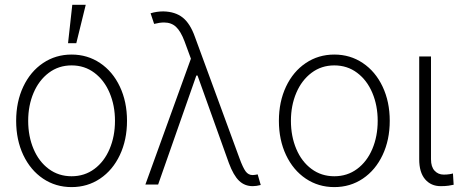

<svg xmlns="http://www.w3.org/2000/svg" viewBox="-20 -764 1898 795"><path d="M46.9 -263.7Q46.9 -342.8 76.4 -405.3Q106 -467.8 158.2 -502.9Q210.4 -538.1 276.4 -538.1Q342.3 -538.1 394.5 -502.9Q446.8 -467.8 476.3 -405.3Q505.9 -342.8 505.9 -263.7Q505.9 -184.6 476.3 -122.1Q446.8 -59.6 394.5 -24.4Q342.3 10.7 276.4 10.7Q210.4 10.7 158.2 -24.4Q106 -59.6 76.4 -122.1Q46.9 -184.6 46.9 -263.7ZM456.1 -263.7Q456.1 -327.1 433.8 -379.6Q411.6 -432.1 370.8 -462.6Q330.1 -493.2 276.4 -493.2Q222.7 -493.2 181.9 -462.4Q141.1 -431.6 118.9 -379.4Q96.7 -327.1 96.7 -263.7Q96.7 -199.7 118.9 -147.2Q141.1 -94.7 181.9 -64.5Q222.7 -34.2 276.4 -34.2Q330.1 -34.2 370.8 -64.5Q411.6 -94.7 433.8 -147.2Q456.1 -199.7 456.1 -263.7ZM279.3 -744.1H335L295.9 -585H261.7Z M927.7 -88.9 797.9 -451.2H793L634.8 0H582L770.5 -521L744.1 -592.8Q728.5 -634.3 709 -652.6Q689.5 -670.9 659.2 -670.9Q641.6 -670.9 618.2 -665L603.5 -709Q628.9 -716.8 656.2 -716.8Q705.6 -715.8 736.6 -691.2Q767.6 -666.5 787.1 -611.3L971.7 -108.4Q985.8 -69.8 997.1 -54.4Q1008.3 -39.1 1026.4 -39.1Q1030.8 -39.1 1036.1 -40Q1041.5 -41 1046.9 -42L1059.6 2Q1041.5 6.8 1026.4 6.8Q993.2 6.8 970 -15.4Q946.8 -37.6 927.7 -88.9Z M1134.8 -263.7Q1134.8 -342.8 1164.3 -405.3Q1193.8 -467.8 1246.1 -502.9Q1298.3 -538.1 1364.3 -538.1Q1430.2 -538.1 1482.4 -502.9Q1534.7 -467.8 1564.2 -405.3Q1593.8 -342.8 1593.8 -263.7Q1593.8 -184.6 1564.2 -122.1Q1534.7 -59.6 1482.4 -24.4Q1430.2 10.7 1364.3 10.7Q1298.3 10.7 1246.1 -24.4Q1193.8 -59.6 1164.3 -122.1Q1134.8 -184.6 1134.8 -263.7ZM1543.9 -263.7Q1543.9 -327.1 1521.7 -379.6Q1499.5 -432.1 1458.7 -462.6Q1418 -493.2 1364.3 -493.2Q1310.5 -493.2 1269.8 -462.4Q1229 -431.6 1206.8 -379.4Q1184.6 -327.1 1184.6 -263.7Q1184.6 -199.7 1206.8 -147.2Q1229 -94.7 1269.8 -64.5Q1310.5 -34.2 1364.3 -34.2Q1418 -34.2 1458.7 -64.5Q1499.5 -94.7 1521.7 -147.2Q1543.9 -199.7 1543.9 -263.7Z M1764.6 -530.3V-104.5Q1764.6 -73.2 1779.5 -57.1Q1794.4 -41 1817.4 -41Q1830.1 -41 1841.1 -42.7Q1852.1 -44.4 1855.5 -45.9L1858.4 1Q1851.1 2.9 1836.9 4.9Q1822.8 6.8 1804.7 6.8Q1764.6 6.8 1740.2 -21.7Q1715.8 -50.3 1715.8 -104.5V-530.3Z"/></svg>

Font: Pretendard JP ExtraLight
Style: Regular
Weight: 200
Designer: Base glyphs from Inter by Rasmus Andersson; Hangeul glyphs from Noto Sans CJK(Source Han Sans) by Jang Soo-young and Kan
Foundry: Kil Hyung-jin
Version: Version 1.309